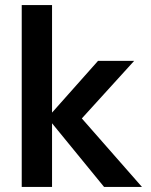

<svg xmlns="http://www.w3.org/2000/svg" viewBox="-20 -740 596 760"><path d="M392 0 168 -274 368 -499H511L262 -225V-319L542 0ZM66 0V-720H186V0Z"/></svg>

Font: DM Sans 20pt SemiBold
Style: Regular
Weight: 600
Version: Version 4.004;gftools[0.9.30]